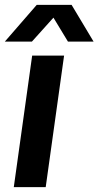

<svg xmlns="http://www.w3.org/2000/svg" viewBox="-41 -774 407 794"><path d="M16 0H148L224 -544H92ZM-21 -602H91L180 -701L240 -602H346L255 -754H111Z"/></svg>

Font: Ronzino Bold
Style: Italic
Weight: 700
Italic angle: -8°
Designer: Nunzio Mazzaferro
Foundry: Collletttivo
Version: Version 1.000;Glyphs 3.3 (3337)